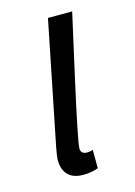

<svg xmlns="http://www.w3.org/2000/svg" viewBox="-84 -534 417 592"><g transform="rotate(-15 124.0 -238.0)"><path d="M108.8 9.5Q76.9 9.5 60.5 -7.1Q44.1 -23.6 44.1 -53.8Q44.1 -62.4 45.8 -72.8Q47.5 -83.1 49.6 -95.2L128.2 -486.1H205.5Q180.5 -375.1 160.6 -285.6Q140.6 -196.2 129.2 -140Q117.7 -83.8 117.7 -72.5Q117.7 -62.5 123.2 -58.3Q128.7 -54.1 136.8 -54.1Q140.5 -54.1 145.1 -54.6Q149.7 -55.1 156.4 -57.3L156.7 1.3Q147.5 4.6 135.6 7.1Q123.8 9.5 108.8 9.5Z"/></g></svg>

Font: Source Sans 3
Style: Italic
Weight: 200
Italic angle: -11°
Designer: Paul D. Hunt
Foundry: Adobe
Version: Version 3.046;hotconv 1.0.118;makeotfexe 2.5.65603